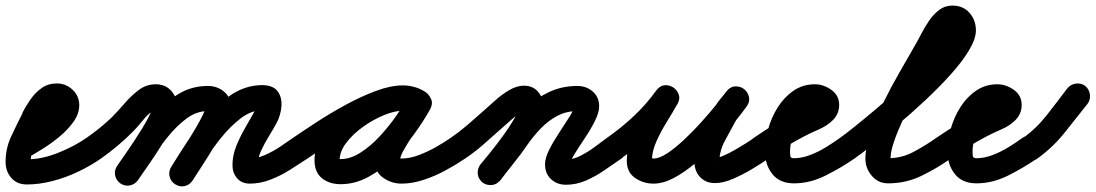

<svg xmlns="http://www.w3.org/2000/svg" viewBox="-54 -608 3926 688"><path d="M-17 -61Q-26 -78 -20.5 -95.5Q-15 -113 2 -122Q11 -127 33.5 -141Q56 -155 80.5 -172Q105 -189 122.5 -205.5Q140 -222 140 -231Q140 -230 140 -228Q141 -225 143 -223Q145 -220 147 -220Q149 -219 150 -219Q143 -219 134 -207.5Q125 -196 117.5 -182.5Q110 -169 108 -163Q108 -163 107 -163Q107 -163 107 -163Q91 -132 73.5 -98Q56 -64 56 -28Q56 -23 54 -28Q52 -33 47 -35Q46 -36 43.5 -36.5Q41 -37 42 -37Q96 -37 154.5 -60.5Q213 -84 256 -114Q256 -114 256 -114Q256 -114 256 -114Q271 -125 289.5 -121.5Q308 -118 319 -103Q330 -88 326.5 -69.5Q323 -51 308 -40Q272 -15 227.5 6.5Q183 28 135 40.5Q87 53 42 53Q7 53 -13.5 29.5Q-34 6 -34 -28Q-34 -76 -14 -119Q6 -162 27 -203Q27 -203 27 -203Q26 -203 26 -203Q38 -227 55.5 -252Q73 -277 96 -293Q119 -309 150 -309Q182 -309 206 -286.5Q230 -264 230 -231Q230 -201 210 -172.5Q190 -144 160 -119Q130 -94 98.5 -74.5Q67 -55 44 -42Q27 -34 9 -39.5Q-9 -45 -17 -61Z M308 -40Q292 -29 274 -32.5Q256 -36 245 -51Q234 -67 237.5 -85Q241 -103 256 -114Q305 -148 346 -187Q367 -208 391 -236Q415 -264 442.5 -285Q470 -306 504 -306Q539 -306 560 -282Q581 -258 581 -224Q581 -199 565 -163Q549 -127 525.5 -89Q502 -51 478.5 -17.5Q455 16 440 38Q440 38 440 38Q440 38 440 38Q429 53 411 56.5Q393 60 377 49Q362 38 358.5 20Q355 2 366 -14Q374 -25 389 -46.5Q404 -68 421.5 -94.5Q439 -121 455 -147Q471 -173 481 -193.5Q491 -214 491 -224Q491 -227 493.5 -223Q496 -219 499 -217Q500 -217 502.5 -216.5Q505 -216 504 -216Q502 -216 501 -215Q480 -204 459 -178Q438 -152 421 -135Q369 -83 308 -40Q308 -40 308 -40Q308 -40 308 -40ZM440 38Q429 53 411 56.5Q393 60 377 49Q362 38 358.5 20Q355 2 366 -14Q395 -55 428 -104.5Q461 -154 500 -198.5Q539 -243 586 -271.5Q633 -300 691 -300Q724 -300 748.5 -280Q773 -260 773 -225Q773 -201 757 -165.5Q741 -130 718 -91Q695 -52 672.5 -17.5Q650 17 636 39Q636 39 636 39Q636 39 636 39Q626 54 607.5 58Q589 62 573 52Q558 42 554 23.5Q550 5 560 -11Q568 -23 582.5 -45.5Q597 -68 614.5 -95.5Q632 -123 647.5 -149.5Q663 -176 673 -196.5Q683 -217 683 -225Q683 -226 683 -223.5Q683 -221 684 -220Q686 -215 690.5 -212.5Q695 -210 691 -210Q650 -210 614 -183Q578 -156 546 -116Q514 -76 487.5 -34.5Q461 7 440 38Q440 38 440 38Q440 38 440 38ZM636 38Q627 54 609 58.5Q591 63 575 53Q559 44 554 26Q549 8 559 -9Q584 -50 616.5 -99.5Q649 -149 690 -195Q731 -241 778.5 -271Q826 -301 880 -303Q923 -304 940 -282Q957 -260 954.5 -227.5Q952 -195 937 -167Q925 -145 909 -119Q893 -93 881 -66.5Q869 -40 869 -16Q869 -16 869 -17Q867 -26 859 -32.5Q851 -39 842 -40Q843 -40 841 -40Q867 -40 895.5 -52.5Q924 -65 950 -82.5Q976 -100 996 -114Q996 -114 996 -114Q996 -114 996 -114Q1012 -125 1030.5 -121.5Q1049 -118 1059 -103Q1070 -87 1066.5 -68.5Q1063 -50 1048 -40Q1018 -20 984.5 1Q951 22 914.5 36Q878 50 841 50Q812 50 795.5 30.5Q779 11 779 -16Q779 -50 792 -83Q805 -116 823.5 -148Q842 -180 858 -209Q868 -229 865.5 -231.5Q863 -234 871 -222Q878 -212 882 -212.5Q886 -213 884 -213Q845 -212 808 -183.5Q771 -155 738.5 -114.5Q706 -74 679.5 -32.5Q653 9 636 38Q636 38 636 38Q636 38 636 38Z M985 -51Q974 -67 977.5 -85Q981 -103 996 -114Q1031 -138 1080 -170Q1129 -202 1184 -232Q1239 -262 1292.5 -282Q1346 -302 1390 -302Q1411 -302 1432 -296Q1453 -290 1471 -278Q1489 -265 1490.5 -247.5Q1492 -230 1483 -217Q1474 -203 1457.5 -197Q1441 -191 1422 -202Q1413 -207 1406.5 -209Q1400 -211 1388 -211Q1360 -211 1322 -195.5Q1284 -180 1247.5 -154Q1211 -128 1187 -96.5Q1163 -65 1163 -34Q1163 -29 1159 -34Q1155 -39 1159 -38Q1162 -38 1167 -38Q1202 -38 1238.5 -61.5Q1275 -85 1308 -121Q1341 -157 1367 -194.5Q1393 -232 1409 -260Q1419 -279 1437 -282.5Q1455 -286 1470 -277Q1484 -269 1491 -252.5Q1498 -236 1487 -216Q1479 -200 1461 -175Q1443 -150 1424.5 -122Q1406 -94 1392.5 -70Q1379 -46 1379 -32Q1379 -30 1378.5 -33.5Q1378 -37 1377 -39Q1373 -44 1376 -42Q1379 -40 1385 -40Q1414 -40 1446 -52Q1478 -64 1508 -81Q1538 -98 1561 -114Q1576 -125 1594.5 -121.5Q1613 -118 1624 -103Q1635 -88 1631.5 -69.5Q1628 -51 1613 -40Q1582 -19 1543.5 2Q1505 23 1464 36.5Q1423 50 1385 50Q1349 50 1319 29Q1289 8 1289 -32Q1289 -61 1302 -90.5Q1315 -120 1335 -149Q1355 -178 1375 -206Q1395 -234 1409 -260Q1419 -279 1437 -282.5Q1455 -286 1470 -277Q1484 -269 1491 -252.5Q1498 -236 1487 -216Q1465 -176 1431.5 -129.5Q1398 -83 1356 -41.5Q1314 0 1266 26Q1218 52 1167 52Q1126 52 1099.5 30.5Q1073 9 1073 -34Q1073 -75 1093.5 -113.5Q1114 -152 1147.5 -186Q1181 -220 1222.5 -246Q1264 -272 1307 -286.5Q1350 -301 1388 -301Q1431 -301 1468 -280Q1486 -269 1487.5 -251.5Q1489 -234 1479 -219Q1470 -204 1453 -198Q1436 -192 1419 -204Q1413 -209 1405 -210.5Q1397 -212 1390 -212Q1364 -212 1328.5 -199Q1293 -186 1253 -165.5Q1213 -145 1173.5 -121.5Q1134 -98 1101 -76Q1068 -54 1048 -40Q1032 -29 1014 -32.5Q996 -36 985 -51Z M1550 -51Q1539 -67 1542.5 -85Q1546 -103 1561 -114Q1593 -136 1622 -161Q1651 -186 1680 -212Q1698 -228 1721.5 -249Q1745 -270 1771.5 -285.5Q1798 -301 1824 -301Q1856 -301 1875 -278Q1894 -255 1894 -224Q1894 -195 1877 -159.5Q1860 -124 1834.5 -87.5Q1809 -51 1783 -18.5Q1757 14 1739 38Q1739 38 1739 38Q1739 38 1739 38Q1727 52 1708.5 54.5Q1690 57 1675 46Q1661 34 1658.5 15.5Q1656 -3 1667 -18Q1679 -32 1701.5 -60Q1724 -88 1747.5 -120Q1771 -152 1787.5 -180.5Q1804 -209 1804 -224Q1804 -225 1805 -224Q1808 -216 1816 -213Q1818 -212 1822 -211.5Q1826 -211 1824 -211Q1820 -211 1808.5 -203Q1797 -195 1783 -183Q1769 -171 1757 -160Q1745 -149 1740 -145Q1709 -117 1678 -90Q1647 -63 1613 -40Q1597 -29 1579 -32.5Q1561 -36 1550 -51ZM1738 38Q1727 53 1708.5 55Q1690 57 1675 45Q1660 34 1658 15.5Q1656 -3 1668 -18Q1692 -48 1716.5 -78.5Q1741 -109 1763 -141Q1793 -185 1830.5 -221Q1868 -257 1914 -278.5Q1960 -300 2015 -300Q2047 -300 2070 -280Q2093 -260 2093 -227Q2093 -205 2077.5 -174Q2062 -143 2041 -112Q2020 -81 2004.5 -55.5Q1989 -30 1989 -19Q1989 -19 1989 -19Q1986 -31 1974 -36Q1973 -36 1974 -36Q1999 -36 2025.5 -49.5Q2052 -63 2076.5 -81Q2101 -99 2121 -114Q2136 -124 2154.5 -121Q2173 -118 2184 -103Q2194 -88 2191 -69.5Q2188 -51 2173 -40Q2144 -20 2112 2Q2080 24 2045.5 39Q2011 54 1974 54Q1942 54 1920.5 34Q1899 14 1899 -19Q1899 -42 1914.5 -72.5Q1930 -103 1951 -134.5Q1972 -166 1987.5 -191Q2003 -216 2003 -227Q2003 -229 2003.5 -226Q2004 -223 2004 -221Q2007 -213 2015 -210Q2015 -210 2015 -210Q1976 -210 1943.5 -193Q1911 -176 1884.5 -148.5Q1858 -121 1837 -91Q1814 -57 1788.5 -25.5Q1763 6 1738 38Q1738 38 1738 38Q1738 38 1738 38Z M2109 -52Q2098 -67 2101.5 -85.5Q2105 -104 2121 -114Q2170 -148 2216 -191Q2262 -234 2297 -283Q2310 -301 2327 -302.5Q2344 -304 2358 -295Q2372 -286 2378 -269.5Q2384 -253 2373 -235Q2357 -206 2335.5 -171.5Q2314 -137 2298 -101Q2282 -65 2282 -32Q2282 -32 2282 -32Q2281 -37 2278 -40Q2275 -43 2280 -41.5Q2285 -40 2288 -40Q2309 -40 2337.5 -59Q2366 -78 2398 -108Q2430 -138 2460 -171.5Q2490 -205 2513.5 -234Q2537 -263 2548 -279Q2561 -297 2579 -297Q2597 -297 2611 -287Q2624 -277 2629 -259.5Q2634 -242 2620 -225Q2611 -213 2600.5 -200.5Q2590 -188 2582 -175Q2582 -175 2582 -175Q2583 -176 2583 -176Q2565 -143 2544.5 -105.5Q2524 -68 2524 -30Q2524 -28 2524 -28Q2524 -29 2523 -30Q2523 -30 2523 -31Q2522 -32 2522 -32Q2524 -28 2525 -26Q2525 -27 2524 -29Q2523 -31 2521 -32Q2518 -36 2511 -39Q2504 -42 2508 -42Q2519 -42 2538 -50Q2557 -58 2578 -70Q2599 -82 2618 -94Q2637 -106 2648 -114Q2648 -114 2648 -114Q2648 -114 2648 -114Q2663 -125 2681.5 -121.5Q2700 -118 2711 -103Q2722 -88 2718.5 -69.5Q2715 -51 2700 -40Q2677 -24 2643 -3.5Q2609 17 2573.5 32.5Q2538 48 2508 48Q2484 48 2468 37.5Q2452 27 2444 12Q2444 12 2443 11Q2443 10 2443 10Q2434 -7 2434 -30Q2434 -81 2457 -127.5Q2480 -174 2503 -218Q2503 -218 2504 -219Q2504 -219 2504 -219Q2513 -236 2525.5 -251Q2538 -266 2550 -281Q2563 -298 2581 -298.5Q2599 -299 2612 -289Q2625 -279 2629.5 -262Q2634 -245 2622 -227Q2603 -201 2574.5 -165.5Q2546 -130 2510.5 -92.5Q2475 -55 2436.5 -22.5Q2398 10 2360 30Q2322 50 2288 50Q2251 50 2221.5 29.5Q2192 9 2192 -32Q2192 -75 2209 -118Q2226 -161 2250 -201.5Q2274 -242 2295 -279Q2305 -298 2323 -299Q2341 -300 2356 -291Q2370 -282 2376.5 -265Q2383 -248 2371 -231Q2331 -175 2279.5 -127Q2228 -79 2171 -40Q2156 -29 2137.5 -32.5Q2119 -36 2109 -52Z M2699 -40Q2683 -29 2665 -32.5Q2647 -36 2636 -51Q2625 -67 2628.5 -85Q2632 -103 2647 -114Q2692 -145 2738 -172Q2784 -199 2833 -223Q2836 -224 2844 -229Q2852 -234 2859 -237.5Q2866 -241 2865 -239Q2864 -237 2863.5 -234Q2863 -231 2863 -232Q2863 -232 2863 -230.5Q2863 -229 2864 -226Q2866 -218 2869 -217Q2872 -216 2866 -216Q2844 -216 2827.5 -199.5Q2811 -183 2799.5 -158.5Q2788 -134 2782.5 -108.5Q2777 -83 2777 -66Q2777 -56 2778 -48.5Q2779 -41 2791 -41Q2819 -41 2849 -52.5Q2879 -64 2906.5 -81Q2934 -98 2956 -114Q2971 -125 2989.5 -121.5Q3008 -118 3019 -103Q3030 -88 3026.5 -69.5Q3023 -51 3008 -40Q2962 -8 2905.5 20.5Q2849 49 2791 49Q2740 49 2713.5 15.5Q2687 -18 2687 -66Q2687 -103 2698.5 -145Q2710 -187 2733 -223.5Q2756 -260 2789.5 -283Q2823 -306 2866 -306Q2897 -306 2925 -286Q2953 -266 2953 -232Q2953 -201 2931 -178Q2910 -157 2878.5 -143.5Q2847 -130 2821 -116Q2789 -99 2758.5 -80Q2728 -61 2699 -40Q2699 -40 2699 -40Q2699 -40 2699 -40Z M3008 -40Q2993 -29 2974.5 -32.5Q2956 -36 2945 -51Q2934 -66 2937.5 -84.5Q2941 -103 2956 -114Q2972 -125 3007 -153Q3042 -181 3087 -219Q3132 -257 3178.5 -299Q3225 -341 3264.5 -380.5Q3304 -420 3328.5 -451.5Q3353 -483 3353 -499Q3353 -505 3353 -503.5Q3353 -502 3355 -500Q3358 -498 3359 -498Q3360 -498 3361 -498Q3366 -499 3359.5 -492.5Q3353 -486 3351 -483Q3337 -461 3324.5 -438.5Q3312 -416 3299 -393Q3285 -370 3264.5 -335Q3244 -300 3222 -259.5Q3200 -219 3181 -178Q3162 -137 3149.5 -100.5Q3137 -64 3137 -39Q3137 -37 3135.5 -38.5Q3134 -40 3131 -41Q3130 -41 3128 -41Q3177 -41 3220 -64Q3263 -87 3301 -114Q3301 -114 3301 -114Q3301 -114 3301 -114Q3316 -125 3334.5 -121.5Q3353 -118 3364 -103Q3375 -88 3371.5 -69.5Q3368 -51 3353 -40Q3302 -4 3247 22.5Q3192 49 3128 49Q3093 49 3070 22Q3047 -5 3047 -39Q3047 -80 3066 -133.5Q3085 -187 3113 -243.5Q3141 -300 3170.5 -351Q3200 -402 3221 -439Q3233 -459 3246 -484.5Q3259 -510 3275 -533.5Q3291 -557 3311.5 -572.5Q3332 -588 3359 -588Q3397 -588 3420 -562Q3443 -536 3443 -499Q3443 -469 3418.5 -428Q3394 -387 3353 -341.5Q3312 -296 3263 -250Q3214 -204 3164.5 -162.5Q3115 -121 3073.5 -89Q3032 -57 3008 -40Q3008 -40 3008 -40Q3008 -40 3008 -40Z M3353 -40Q3337 -29 3319 -32.5Q3301 -36 3290 -51Q3279 -67 3282.5 -85Q3286 -103 3301 -114Q3346 -145 3392 -172Q3438 -199 3487 -223Q3490 -224 3498 -229Q3506 -234 3513 -237.5Q3520 -241 3519 -239Q3518 -237 3517.5 -234Q3517 -231 3517 -232Q3517 -232 3517 -230.5Q3517 -229 3518 -226Q3520 -218 3523 -217Q3526 -216 3520 -216Q3498 -216 3481.5 -199.5Q3465 -183 3453.5 -158.5Q3442 -134 3436.5 -108.5Q3431 -83 3431 -66Q3431 -56 3432 -48.5Q3433 -41 3445 -41Q3473 -41 3503 -52.5Q3533 -64 3560.5 -81Q3588 -98 3610 -114Q3625 -125 3643.5 -121.5Q3662 -118 3673 -103Q3684 -88 3680.5 -69.5Q3677 -51 3662 -40Q3616 -8 3559.5 20.5Q3503 49 3445 49Q3394 49 3367.5 15.5Q3341 -18 3341 -66Q3341 -103 3352.5 -145Q3364 -187 3387 -223.5Q3410 -260 3443.5 -283Q3477 -306 3520 -306Q3551 -306 3579 -286Q3607 -266 3607 -232Q3607 -201 3585 -178Q3564 -157 3532.5 -143.5Q3501 -130 3475 -116Q3443 -99 3412.5 -80Q3382 -61 3353 -40Q3353 -40 3353 -40Q3353 -40 3353 -40Z M3662 -39Q3647 -28 3628.5 -31Q3610 -34 3599 -50Q3589 -65 3592 -83.5Q3595 -102 3610 -112Q3659 -147 3697 -195.5Q3735 -244 3771 -292Q3771 -292 3771 -292Q3771 -292 3771 -292Q3783 -306 3801.5 -308.5Q3820 -311 3835 -300Q3849 -288 3851.5 -269.5Q3854 -251 3843 -236Q3802 -184 3759.5 -131Q3717 -78 3662 -39Q3662 -39 3662 -39Q3662 -39 3662 -39Z"/></svg>

Font: FRB American Cursive Black
Style: Bold Italic
Weight: 900
Italic angle: -25°
Version: Version 2.0;Modular Font Editor K font №1